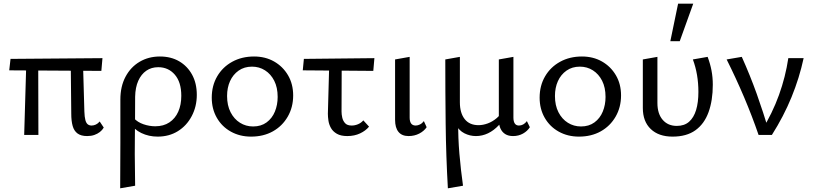

<svg xmlns="http://www.w3.org/2000/svg" viewBox="-20 -731 4408 1040"><path d="M111 0 123 -409H187L188 0ZM30 -350 37 -412 535 -416 529 -347ZM366 -115 363 -409H429L437 -127Q438 -97 442.5 -80.5Q447 -64 455.5 -57.5Q464 -51 476 -51Q488 -51 499.5 -56.5Q511 -62 520 -73L542 -40Q534 -26 521 -16Q508 -6 491 0Q474 6 452 6Q419 6 400 -8Q381 -22 373.5 -49Q366 -76 366 -115Z M631 289Q631 227 631.5 165.5Q632 104 632 44Q632 -16 632 -75.5Q632 -135 632 -192Q632 -263 660 -315.5Q688 -368 736.5 -396.5Q785 -425 846 -425Q906 -425 950.5 -399Q995 -373 1020.5 -326.5Q1046 -280 1046 -217Q1046 -154 1018.5 -102Q991 -50 943.5 -20.5Q896 9 834 9Q786 9 745.5 -10.5Q705 -30 685 -65L705 -91Q725 -69 757 -58Q789 -47 821 -47Q866 -47 897.5 -68Q929 -89 945.5 -126Q962 -163 962 -212Q962 -286 927 -326.5Q892 -367 837 -367Q800 -367 772.5 -348Q745 -329 729 -293.5Q713 -258 712 -207Q712 -140 711.5 -85.5Q711 -31 710.5 15.5Q710 62 710 104.5Q710 147 711 188.5Q712 230 712 275Z M1340 9Q1279 9 1230.5 -18Q1182 -45 1154.5 -93Q1127 -141 1127 -202Q1127 -267 1156.5 -317.5Q1186 -368 1238 -396.5Q1290 -425 1356 -425Q1417 -425 1464.5 -398Q1512 -371 1540 -323.5Q1568 -276 1568 -214Q1568 -150 1538.5 -99Q1509 -48 1458 -19.5Q1407 9 1340 9ZM1351 -46Q1394 -46 1424 -68Q1454 -90 1469 -126.5Q1484 -163 1484 -206Q1484 -257 1465.5 -293.5Q1447 -330 1415.5 -350Q1384 -370 1345 -370Q1303 -370 1272.5 -348.5Q1242 -327 1226 -291.5Q1210 -256 1210 -211Q1210 -160 1229 -123Q1248 -86 1280 -66Q1312 -46 1351 -46Z M1620 -350 1626 -412 2008 -416 2002 -347ZM1756 -115 1764 -409H1831L1830 -127Q1830 -111 1834 -93.5Q1838 -76 1849.5 -63.5Q1861 -51 1885 -51Q1902 -51 1919 -58Q1936 -65 1948 -79L1979 -45Q1961 -23 1930.5 -8.5Q1900 6 1861 6Q1826 6 1804.5 -6.5Q1783 -19 1772.5 -38Q1762 -57 1759 -77.5Q1756 -98 1756 -115Z M2193 6Q2157 6 2138.5 -16.5Q2120 -39 2120 -82V-409L2199 -423V-94Q2199 -73 2207 -62Q2215 -51 2232 -51Q2243 -51 2255 -57Q2267 -63 2276 -75L2291 -42Q2277 -21 2251 -7.5Q2225 6 2193 6Z M2406 289Q2396 114 2394 -60.5Q2392 -235 2392 -409L2471 -423V-177Q2471 -119 2497 -86Q2523 -53 2572 -53Q2596 -53 2622 -62.5Q2648 -72 2671.5 -92Q2695 -112 2708 -144L2729 -126Q2710 -83 2682.5 -53.5Q2655 -24 2623.5 -9Q2592 6 2558 6Q2525 6 2495.5 -9Q2466 -24 2450 -55L2462 -68Q2461 15 2468.5 102.5Q2476 190 2488 275ZM2759 6Q2734 6 2717 -4.5Q2700 -15 2691 -34.5Q2682 -54 2682 -82V-409L2761 -423V-94Q2761 -73 2768.5 -62Q2776 -51 2791 -51Q2803 -51 2814 -57Q2825 -63 2834 -75L2850 -42Q2837 -21 2813 -7.5Q2789 6 2759 6Z M3116 9Q3055 9 3006.5 -18Q2958 -45 2930.5 -93Q2903 -141 2903 -202Q2903 -267 2932.5 -317.5Q2962 -368 3014 -396.5Q3066 -425 3132 -425Q3193 -425 3240.5 -398Q3288 -371 3316 -323.5Q3344 -276 3344 -214Q3344 -150 3314.5 -99Q3285 -48 3234 -19.5Q3183 9 3116 9ZM3127 -46Q3170 -46 3200 -68Q3230 -90 3245 -126.5Q3260 -163 3260 -206Q3260 -257 3241.5 -293.5Q3223 -330 3191.5 -350Q3160 -370 3121 -370Q3079 -370 3048.5 -348.5Q3018 -327 3002 -291.5Q2986 -256 2986 -211Q2986 -160 3005 -123Q3024 -86 3056 -66Q3088 -46 3127 -46Z M3623 9Q3548 9 3505 -32Q3462 -73 3462 -146V-409L3541 -423V-173Q3541 -115 3569.5 -82Q3598 -49 3646 -49Q3687 -49 3712.5 -71.5Q3738 -94 3750.5 -135Q3763 -176 3763 -233Q3763 -281 3755.5 -325Q3748 -369 3733 -409L3813 -423Q3827 -386 3834 -349Q3841 -312 3841 -272Q3841 -187 3818 -123.5Q3795 -60 3747 -25.5Q3699 9 3623 9ZM3611 -508 3653 -711H3735L3662 -508Z M4089 0Q4054 -102 4010.5 -204.5Q3967 -307 3916 -409L3998 -423Q4043 -323 4079 -222.5Q4115 -122 4144 -22H4105Q4164 -118 4199.5 -216.5Q4235 -315 4250 -416H4333Q4310 -309 4267.5 -205Q4225 -101 4161 0Z"/></svg>

Font: Ysabeau Office Medium
Style: Regular
Weight: 500
Designer: Christian Thalmann (Catharsis Fonts)
Version: Version 2.001;gftools[0.9.30]; featfreeze: tnum,lnum,ss02